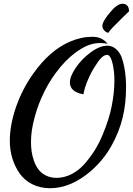

<svg xmlns="http://www.w3.org/2000/svg" viewBox="-20 -916 707 1022"><path d="M424.8 -418C429.2 -440.9 437 -466.3 449.2 -493.7C460.9 -521 473.6 -544.9 487.8 -565.9C511.2 -604.5 531.7 -624 549.8 -624C560.1 -624 568.8 -613.3 575.2 -592.3C587.9 -549.3 588.9 -512.7 588.9 -485.8C588.9 -444.3 584 -398.9 574.2 -349.1C569.8 -327.6 564 -304.7 556.2 -279.8C540.5 -230.5 516.6 -167.5 483.4 -114.7C466.3 -87.9 448.2 -64 428.7 -42C389.2 2.4 335.9 30.8 280.8 30.8C237.8 30.8 204.1 11.7 184.6 -14.2C174.8 -27.3 167 -42.5 160.6 -60.1C148.4 -95.2 145 -126.5 145 -161.1C145 -201.2 151.4 -245.1 164.6 -292.5C177.2 -339.8 194.8 -386.2 217.8 -431.6C240.2 -477.1 268.6 -519.5 302.2 -560.1C335.9 -600.1 371.6 -631.8 410.2 -654.8C443.8 -676.3 477.5 -687 512.2 -687C519 -687 528.3 -686.5 540 -685.1L553.2 -683.1L544.9 -691.9C525.9 -710.9 502 -720.2 473.1 -720.2C432.6 -720.2 393.1 -711.9 353.5 -694.8C274.9 -661.1 213.4 -602.5 159.2 -527.3C79.1 -417 32.2 -278.3 32.2 -167C32.2 -101.1 50.8 -40.5 85 7.8C119.1 55.7 176.3 85.9 246.1 85.9C319.8 85.9 392.1 55.7 462.9 -4.9C506.3 -42.5 543 -86.4 571.8 -137.2C629.4 -238.8 650.9 -339.4 650.9 -450.2C650.9 -482.9 649.9 -510.7 642.1 -555.7C638.2 -578.1 632.8 -597.7 626.5 -613.8C612.8 -646 586.4 -672.9 551.8 -672.9C524.9 -672.9 495.1 -661.1 463.4 -637.7C431.2 -614.3 404.8 -586.9 383.8 -556.2C362.8 -525.4 352.1 -499 352.1 -477.1C352.1 -444.8 374.5 -424.3 418.9 -415L423.8 -414.1ZM558.1 -744.1C569.8 -759.8 586.9 -778.3 609.9 -799.8C617.7 -808.1 636.2 -826.7 666 -855L667 -856.9V-857.9C665.5 -883.3 653.8 -896 631.8 -896C612.8 -896 590.3 -880.4 564.5 -848.6C538.1 -816.9 524.9 -793.5 524.9 -777.8C524.9 -764.2 536.1 -748 551.8 -742.2L556.2 -741.2Z"/></svg>

Font: Dancing Script
Style: Regular
Weight: 800
Designer: Pablo Impallari
Foundry: Pablo Impallari
Version: Version 2.001